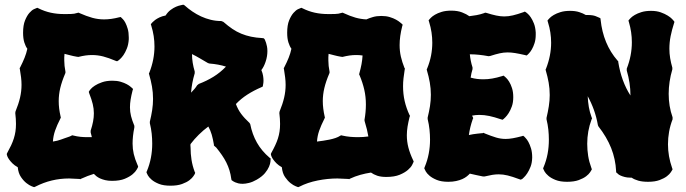

<svg xmlns="http://www.w3.org/2000/svg" viewBox="-20 -746 2831 792"><path d="M250 -445.8 249 -442.9Q234.9 -409.7 228.5 -382.6Q222.2 -355.5 222.2 -329.1Q222.2 -313.5 224.1 -297.9Q226.1 -282.2 230 -265.1L231 -261.2L229 -256.8Q214.8 -229 207.3 -207.3Q199.7 -185.5 198.2 -162.1Q208 -163.6 215.8 -165.5Q223.6 -167.5 231.2 -170.2Q238.8 -172.9 246.8 -175.8Q254.9 -178.7 265.1 -182.1Q267.6 -183.1 269.5 -183.8Q271.5 -184.6 273.9 -186L277.8 -188L282.2 -187Q297.9 -183.1 312 -181.6Q326.2 -180.2 339.8 -180.2H358.9Q357.9 -184.6 356.7 -189.2Q355.5 -193.8 354 -199.2V-207Q360.8 -228 364 -245.1Q367.2 -262.2 367.2 -278.8Q367.2 -297.9 362.5 -316.9Q357.9 -335.9 348.1 -360.8L346.2 -367.2L349.1 -372.1Q349.1 -372.6 354.5 -378.9Q359.9 -385.3 371.3 -392.8Q382.8 -400.4 400.9 -406.7Q418.9 -413.1 443.8 -413.1Q462.9 -413.1 477.8 -408.7Q492.7 -404.3 502.9 -398.7Q513.2 -393.1 518.6 -388.2Q523.9 -383.3 524.9 -382.8L528.8 -378.9L526.9 -373Q521.5 -352.1 518.8 -335.2Q516.1 -318.4 516.1 -303.2Q516.1 -284.7 520.5 -267.1Q524.9 -249.5 534.2 -227.1V-220.2Q530.3 -201.2 528.6 -184.6Q526.9 -168 526.9 -153.8Q526.9 -131.8 531.7 -110.8Q536.6 -89.8 547.9 -64L549.8 -60.1L548.8 -55.2Q548.3 -54.7 543.7 -46.1Q539.1 -37.6 527.1 -27.3Q515.1 -17.1 494.6 -8.5Q474.1 0 441.9 0Q426.3 0 414.1 -2.9Q401.9 -5.9 392.8 -10Q383.8 -14.2 377.4 -19.3Q371.1 -24.4 367.2 -28.8Q354.5 -24.9 341.6 -20Q328.6 -15.1 314.9 -8.8L311 -6.8L308.1 -7.8Q296.9 -7.8 286.1 -8.8Q275.4 -9.8 265.1 -9.8Q228.5 -9.8 193.8 -1.5Q159.2 6.8 126 23.9L121.1 25.9L117.2 24.9Q118.7 25.4 109.9 22Q101.1 18.6 89.4 9.5Q77.6 0.5 66.7 -15.4Q55.7 -31.2 53.2 -56.2Q40 -63.5 31.5 -72Q22.9 -80.6 17.8 -87.9Q12.7 -95.2 10.7 -100.3Q8.8 -105.5 8.8 -106L7.8 -110.8L9.8 -115.2Q19 -131.8 25.9 -146.5Q32.7 -161.1 37.1 -175Q41.5 -189 43.7 -203.4Q45.9 -217.8 45.9 -234.9Q45.9 -254.9 43 -279.8L43.9 -286.1Q56.6 -316.9 62.7 -343.3Q68.8 -369.6 68.8 -396Q68.8 -411.1 66.9 -427Q64.9 -442.9 62 -460L61 -464.8L63 -467.8Q74.2 -489.7 81.5 -508.1Q88.9 -526.4 92.8 -544.9Q85.4 -554.7 80.3 -571Q75.2 -587.4 75.2 -610.8Q75.2 -642.1 83.3 -661.9Q91.3 -681.6 101.3 -692.9Q111.3 -704.1 119.6 -708Q127.9 -711.9 128.9 -711.9L133.8 -713.9L138.2 -711.9Q163.6 -699.2 189.5 -693.6Q215.3 -688 244.1 -688Q255.9 -688 271.5 -688.2Q287.1 -688.5 299.8 -692.9L304.2 -693.8L308.1 -691.9Q336.9 -679.2 360.6 -672.6Q384.3 -666 409.2 -666Q424.3 -666 439.7 -668.2Q455.1 -670.4 472.2 -674.8L478 -675.8L481.9 -671.9Q482.4 -671.4 487.3 -666.5Q492.2 -661.6 497.3 -651.9Q502.4 -642.1 506.8 -627.2Q511.2 -612.3 511.2 -591.8V-584Q509.8 -562 503.2 -545.7Q496.6 -529.3 489.3 -518.8Q481.9 -508.3 475.8 -502.9Q469.7 -497.6 469.2 -497.1L462.9 -493.2L457 -495.1Q428.2 -507.3 405.5 -513.2Q382.8 -519 359.9 -519Q346.2 -519 332.5 -517.1Q318.8 -515.1 303.2 -511.2L295.9 -512.2Q281.7 -514.6 270 -517.8Q258.3 -521 246.1 -523.9Q245.1 -516.6 245.1 -509.8Q245.1 -502.9 245.1 -496.1Q245.1 -485.4 246.3 -474.1Q247.6 -462.9 250 -450.2Z M1064.9 -395 1064 -389.2 1058.1 -386.2Q1026.4 -372.6 1000.2 -355.7Q974.1 -338.9 953.1 -316.9Q961.4 -294.4 974.6 -276.6Q987.8 -258.8 1009.3 -238.8L1012.2 -233.9Q1020.5 -191.9 1039.8 -157.7Q1059.1 -123.5 1092.3 -95.2L1096.2 -92.8V-87.9Q1096.2 -86.9 1095.5 -78.6Q1094.7 -70.3 1089.6 -58.1Q1084.5 -45.9 1072.8 -31.7Q1061 -17.6 1039.1 -4.9Q1022 4.9 1007.1 8.5Q992.2 12.2 981 12.2Q970.7 12.2 962.9 10.3Q955.1 8.3 949.7 5.9Q944.3 3.4 941.4 1.5Q938.5 -0.5 938 -1L935.1 -2.9L934.1 -7.8Q931.6 -26.9 926.5 -43.5Q921.4 -60.1 913.6 -75.7Q905.8 -91.3 895.3 -106.4Q884.8 -121.6 872.1 -137.2Q867.2 -142.1 865.2 -143.1L862.3 -146V-149.9Q858.4 -172.9 853.3 -190.7Q848.1 -208.5 839.4 -224.1Q818.8 -209 800 -190.4Q781.2 -171.9 766.1 -151.9Q765.1 -147.9 765.6 -144.5Q766.1 -141.1 766.1 -137.2Q766.1 -111.3 770 -86.7Q773.9 -62 783.2 -37.1L785.2 -33.2L783.2 -27.8Q782.7 -26.9 777.8 -19.3Q772.9 -11.7 761.7 -2.9Q750.5 5.9 731.2 12.9Q711.9 20 683.1 20Q654.3 20 635.5 12.5Q616.7 4.9 605.7 -4.6Q594.7 -14.2 590.3 -22Q585.9 -29.8 585.9 -30.8L584 -36.1L585.9 -40Q597.2 -67.4 602.5 -95.5Q607.9 -123.5 607.9 -153.8Q607.9 -174.3 605.7 -195.1Q603.5 -215.8 598.1 -237.8V-244.1Q604 -268.1 607.7 -291.7Q611.3 -315.4 611.3 -337.9Q611.3 -364.3 606.9 -389.2Q602.5 -414.1 595.2 -439L594.2 -442.9L596.2 -446.8Q617.2 -500.5 617.2 -554.2Q617.2 -576.2 614 -597.2Q610.8 -618.2 604 -640.1L602.1 -646L606 -650.9Q606.4 -651.4 609.9 -655Q613.3 -658.7 620.1 -663.8Q627 -668.9 637.7 -674.1Q648.4 -679.2 663.1 -682.1Q672.4 -696.8 684.1 -705.3Q695.8 -713.9 706.3 -718.3Q716.8 -722.7 724.4 -724.1Q731.9 -725.6 732.9 -726.1H738.3L742.2 -723.1Q756.3 -710.4 773.4 -698.7Q790.5 -687 809.6 -678.2Q828.6 -669.4 849.6 -664.3Q870.6 -659.2 893.1 -659.2L901.4 -655.8Q920.9 -638.7 938.7 -626.7Q956.5 -614.7 975.6 -606.9Q994.6 -599.1 1015.6 -594.7Q1036.6 -590.3 1062 -588.9L1068.4 -587.9L1072.3 -583Q1072.3 -582 1074 -578.6Q1075.7 -575.2 1077.6 -569.1Q1079.6 -563 1081.3 -554.4Q1083 -545.9 1083 -535.2Q1083 -525.4 1081.3 -514.2Q1079.6 -502.9 1075.2 -490.2Q1068.4 -470.2 1058.1 -457Q1063.5 -444.3 1065.2 -433.3Q1066.9 -422.4 1066.9 -414.1Q1066.9 -405.8 1065.9 -400.9Q1064.9 -396 1064.9 -395ZM844.2 -483.9 837.9 -485.8Q819.3 -496.6 803.2 -506.1Q787.1 -515.6 772 -522.9Q772 -504.9 774.9 -487.1Q777.8 -469.2 783.2 -451.2V-443.8Q771 -402.8 768.1 -363.8Q775.9 -371.6 782.5 -379.4Q789.1 -387.2 793 -394L800.3 -399.9Q832.5 -412.1 860.6 -429.4Q888.7 -446.8 912.1 -471.2Q881.8 -481 844.2 -483.9Z M1686.5 -80.1 1684.6 -75.2Q1684.6 -74.7 1679.9 -65.4Q1675.3 -56.2 1662.8 -45.2Q1650.4 -34.2 1628.7 -25.1Q1606.9 -16.1 1573.2 -16.1Q1551.3 -16.1 1536.1 -21.2Q1521 -26.4 1510.3 -34.2Q1487.8 -30.8 1466.1 -24.7Q1444.3 -18.6 1423.3 -8.8L1420.4 -6.8L1417.5 -7.8Q1405.3 -7.8 1394.3 -8.8Q1383.3 -9.8 1371.6 -9.8Q1332 -9.8 1290.3 -1.5Q1248.5 6.8 1215.3 23.9L1210.4 25.9L1206.5 24.9Q1208 25.4 1199.2 22Q1190.4 18.6 1178.7 9.5Q1167 0.5 1156 -15.4Q1145 -31.2 1142.6 -56.2Q1129.4 -63.5 1120.8 -72Q1112.3 -80.6 1107.2 -87.9Q1102.1 -95.2 1100.1 -100.3Q1098.1 -105.5 1098.1 -106L1097.2 -110.8L1099.1 -115.2Q1108.4 -131.8 1115.2 -146.5Q1122.1 -161.1 1126.5 -175Q1130.9 -189 1133.1 -203.4Q1135.3 -217.8 1135.3 -234.9Q1135.3 -254.9 1132.3 -279.8L1133.3 -286.1Q1146 -316.9 1152.1 -343.3Q1158.2 -369.6 1158.2 -396Q1158.2 -411.1 1156.2 -427Q1154.3 -442.9 1151.4 -460L1150.4 -464.8L1152.3 -467.8Q1163.6 -489.7 1170.9 -508.1Q1178.2 -526.4 1182.1 -544.9Q1174.8 -554.7 1169.7 -571Q1164.6 -587.4 1164.6 -610.8Q1164.6 -642.1 1172.6 -661.9Q1180.7 -681.6 1190.7 -692.9Q1200.7 -704.1 1209 -708Q1217.3 -711.9 1218.3 -711.9L1223.1 -713.9L1227.5 -711.9Q1252.9 -699.2 1278.8 -693.6Q1304.7 -688 1333.5 -688Q1345.2 -688 1360.8 -688.2Q1376.5 -688.5 1389.2 -692.9L1393.6 -693.8L1397.5 -691.9Q1423.8 -679.7 1446.3 -673.3Q1468.8 -667 1491.2 -666Q1503.4 -671.4 1518.6 -675.8Q1533.7 -680.2 1553.2 -680.2Q1572.8 -680.2 1587.9 -675.5Q1603 -670.9 1613.5 -665Q1624 -659.2 1629.6 -654.3Q1635.3 -649.4 1636.2 -648.9L1641.1 -644L1639.2 -638.2Q1633.8 -616.7 1631.1 -597.4Q1628.4 -578.1 1628.4 -560.1Q1628.4 -535.6 1633.5 -512.9Q1638.7 -490.2 1648.4 -465.8L1650.4 -462.9L1649.4 -459Q1646.5 -440.4 1644.5 -423.6Q1642.6 -406.7 1642.6 -390.1Q1642.6 -358.4 1649.2 -329.3Q1655.8 -300.3 1669.4 -271L1671.4 -268.1L1669.4 -263.2Q1664.1 -241.7 1661.1 -223.4Q1658.2 -205.1 1658.2 -188Q1658.2 -162.1 1664.6 -137.5Q1670.9 -112.8 1684.6 -84ZM1339.4 -445.8 1338.4 -442.9Q1324.2 -409.7 1317.9 -382.6Q1311.5 -355.5 1311.5 -329.1Q1311.5 -313.5 1313.5 -297.9Q1315.4 -282.2 1319.3 -265.1L1320.3 -261.2L1318.4 -256.8Q1304.2 -228.5 1296.6 -206.8Q1289.1 -185.1 1287.6 -162.1Q1299.3 -163.6 1313 -165.5Q1326.7 -167.5 1339.6 -170.2Q1352.5 -172.9 1364 -176.8Q1375.5 -180.7 1383.3 -186L1387.2 -188L1391.1 -187Q1408.2 -183.1 1424.6 -181.6Q1440.9 -180.2 1456.5 -180.2Q1478 -180.2 1499.5 -183.1Q1497.1 -197.3 1493.4 -212.6Q1489.7 -228 1484.4 -245.1L1483.4 -251Q1489.3 -283.7 1489.3 -314.9Q1489.3 -346.7 1482.7 -375.7Q1476.1 -404.8 1463.4 -435.1L1461.4 -439L1462.4 -443.8Q1467.8 -462.9 1471.2 -481Q1474.6 -499 1475.6 -517.1Q1468.8 -518.1 1462.2 -518.6Q1455.6 -519 1449.2 -519Q1435.5 -519 1421.9 -517.1Q1408.2 -515.1 1392.6 -511.2L1385.3 -512.2Q1371.1 -514.6 1359.4 -517.8Q1347.7 -521 1335.4 -523.9Q1334.5 -516.6 1334.5 -509.8Q1334.5 -502.9 1334.5 -496.1Q1334.5 -485.4 1335.7 -474.1Q1336.9 -462.9 1339.4 -450.2Z M2097.2 -345.2Q2097.2 -323.2 2091.3 -306.9Q2085.4 -290.5 2078.1 -279.3Q2070.8 -268.1 2064.7 -262.2Q2058.6 -256.3 2058.1 -255.9L2053.2 -252L2046.4 -253.9Q2019 -263.2 1998.3 -267.6Q1977.5 -272 1957 -272Q1941.9 -272 1927.2 -269L1930.2 -263.2L1932.1 -258.8L1930.2 -254.9Q1918.5 -221.7 1914.1 -189Q1921.9 -190.9 1931.6 -192.4Q1941.4 -193.8 1950.2 -194.8Q1959 -195.8 1964.8 -196.3Q1970.7 -196.8 1971.2 -196.8L1975.1 -198.2L1979 -195.8Q2006.8 -184.6 2026.4 -178.7Q2045.9 -172.9 2065.9 -172.9Q2079.6 -172.9 2095.7 -175.8Q2111.8 -178.7 2132.3 -184.1L2138.2 -186L2143.1 -182.1Q2143.6 -181.2 2148.7 -176Q2153.8 -170.9 2159.7 -160.4Q2165.5 -149.9 2170.4 -134Q2175.3 -118.2 2175.3 -96.2Q2174.8 -74.2 2168.5 -58.1Q2162.1 -42 2154.8 -31Q2147.5 -20 2141.1 -14.2Q2134.8 -8.3 2134.3 -7.8L2127.9 -4.9L2122.1 -6.8Q2093.3 -17.6 2074.2 -22.2Q2055.2 -26.9 2037.1 -26.9Q2024.4 -26.9 2010.7 -24.7Q1997.1 -22.5 1979 -18.1H1972.2Q1958.5 -20.5 1945.1 -23.7Q1931.6 -26.9 1918 -29.8Q1913.1 -24.4 1905.5 -18.3Q1897.9 -12.2 1887 -7.3Q1876 -2.4 1861.6 0.7Q1847.2 3.9 1829.1 3.9Q1800.3 3.9 1781.5 -3.9Q1762.7 -11.7 1751.7 -21.2Q1740.7 -30.8 1736.3 -38.8Q1731.9 -46.9 1731.9 -47.9L1730 -51.8L1731.9 -57.1Q1743.2 -84 1748.5 -112.3Q1753.9 -140.6 1753.9 -169.9Q1753.9 -190.4 1751.7 -211.4Q1749.5 -232.4 1744.1 -254.9V-261.2Q1750 -285.2 1753.7 -308.3Q1757.3 -331.5 1757.3 -355Q1757.3 -380.9 1752.9 -405.8Q1748.5 -430.7 1741.2 -455.1L1740.2 -460L1742.2 -463.9Q1752.9 -490.2 1758.1 -516.8Q1763.2 -543.5 1763.2 -569.8Q1763.2 -591.3 1760 -612.5Q1756.8 -633.8 1750 -655.8L1748 -662.1L1752 -667Q1752.4 -667.5 1757.8 -673.1Q1763.2 -678.7 1774.2 -685.3Q1785.2 -691.9 1801.8 -697Q1818.4 -702.1 1841.3 -702.1Q1867.7 -702.1 1886.2 -694.8Q1904.8 -687.5 1916 -679.2Q1930.2 -680.7 1945.8 -683.6Q1961.4 -686.5 1977.1 -691.9L1981 -693.8L1986.3 -692.9Q2009.8 -685.5 2027.1 -681.9Q2044.4 -678.2 2060.1 -678.2Q2077.1 -678.2 2095.7 -682.6Q2114.3 -687 2139.2 -695.8L2145 -698.2L2150.4 -694.8Q2150.9 -694.3 2156.7 -689.5Q2162.6 -684.6 2169.4 -674.6Q2176.3 -664.6 2182.4 -649.2Q2188.5 -633.8 2189.9 -611.8V-603Q2189.9 -583.5 2185.1 -568.4Q2180.2 -553.2 2174.1 -542.7Q2168 -532.2 2162.8 -526.9Q2157.7 -521.5 2157.2 -521L2152.3 -517.1L2145 -519Q2121.6 -524.4 2105 -527.1Q2088.4 -529.8 2074.2 -529.8Q2057.6 -529.8 2041.3 -526.1Q2024.9 -522.5 2002 -515.1L1995.1 -514.2Q1974.6 -518.1 1955.8 -520Q1937 -522 1918 -522Q1919.4 -508.3 1922.1 -494.9Q1924.8 -481.4 1929.2 -467.8V-460.9Q1926.3 -452.1 1924.6 -443.6Q1922.9 -435.1 1921.4 -425.8Q1935.5 -421.9 1948 -420.4Q1960.4 -418.9 1974.1 -418.9Q1992.2 -418.9 2010.7 -422.1Q2029.3 -425.3 2051.3 -432.1L2057.1 -434.1L2062 -430.2Q2062.5 -429.7 2068.1 -424.6Q2073.7 -419.4 2080.3 -408.9Q2086.9 -398.4 2092 -382.6Q2097.2 -366.7 2097.2 -345.2Z M2762.2 -655.8 2760.3 -649.9Q2751.5 -622.6 2746.3 -596.7Q2741.2 -570.8 2741.2 -544.9Q2741.2 -525.4 2744.4 -506.1Q2747.6 -486.8 2753.4 -466.8V-460Q2738.3 -408.2 2738.3 -358.9Q2738.3 -333.5 2742.2 -309.6Q2746.1 -285.6 2754.4 -262.2V-253.9Q2744.6 -228.5 2740 -202.6Q2735.4 -176.8 2735.4 -150.9Q2735.4 -101.6 2752.4 -53.2L2754.4 -47.9L2752.4 -43.9Q2752 -43 2747.1 -35.4Q2742.2 -27.8 2731 -19Q2719.7 -10.3 2700.7 -3.2Q2681.6 3.9 2653.3 3.9Q2629.9 3.9 2613.3 -0.7Q2596.7 -5.4 2585.4 -13.2H2580.6Q2567.4 -13.2 2557.1 -15.9Q2546.9 -18.6 2540 -21.7Q2533.2 -24.9 2529.5 -28.1Q2525.9 -31.2 2525.4 -32.2L2521.5 -35.2V-40Q2519 -89.8 2501 -135.3Q2482.9 -180.7 2448.2 -225.1L2446.3 -230Q2440.4 -263.2 2429.9 -292.5Q2419.4 -321.8 2404.3 -349.1Q2405.3 -326.2 2408.9 -304.7Q2412.6 -283.2 2420.4 -262.2L2422.4 -257.8L2420.4 -253.9Q2411.1 -229 2406.7 -203.9Q2402.3 -178.7 2402.3 -152.8Q2402.3 -127.4 2406.2 -102.8Q2410.2 -78.1 2419.4 -53.2L2421.4 -47.9L2419.4 -43.9Q2418.9 -43 2414.1 -35.4Q2409.2 -27.8 2397.9 -19Q2386.7 -10.3 2367.4 -3.2Q2348.1 3.9 2319.3 3.9Q2290.5 3.9 2271.7 -3.7Q2252.9 -11.2 2241.9 -20.8Q2231 -30.3 2226.6 -38.1Q2222.2 -45.9 2222.2 -46.9L2220.2 -51.8L2222.2 -56.2Q2233.4 -83 2238.8 -111.3Q2244.1 -139.6 2244.1 -169.9Q2244.1 -190.4 2241.9 -211.2Q2239.7 -231.9 2234.4 -253.9V-259.8Q2240.2 -284.2 2243.9 -307.9Q2247.6 -331.5 2247.6 -354Q2247.6 -380.4 2243.2 -405.3Q2238.8 -430.2 2231.4 -455.1L2230.5 -459L2232.4 -462.9Q2253.4 -516.6 2253.4 -569.8Q2253.4 -591.3 2250.2 -612.1Q2247.1 -632.8 2240.2 -654.8L2238.3 -661.1L2242.2 -666Q2242.7 -666.5 2248 -672.1Q2253.4 -677.7 2264.4 -684.3Q2275.4 -690.9 2292 -696Q2308.6 -701.2 2331.5 -701.2Q2353.5 -701.2 2369.4 -696Q2385.3 -690.9 2396.5 -684.1H2404.3Q2424.8 -684.1 2437 -679.4Q2449.2 -674.8 2450.2 -673.8L2456.5 -670.9L2457.5 -665Q2467.8 -564.5 2527.3 -496.1L2530.3 -493.2V-490.2Q2543 -410.2 2580.6 -352.1V-353Q2580.6 -379.4 2576.7 -404.3Q2572.8 -429.2 2565.4 -455.1V-462.9Q2586.4 -516.6 2586.4 -571.8Q2586.4 -613.8 2574.2 -654.8L2572.3 -661.1L2576.2 -666Q2576.7 -666.5 2582 -672.1Q2587.4 -677.7 2598.4 -684.3Q2609.4 -690.9 2626 -696Q2642.6 -701.2 2665.5 -701.2Q2688.5 -701.2 2705.6 -695.1Q2722.7 -689 2734.4 -681.6Q2746.1 -674.3 2752 -668Q2757.8 -661.6 2758.3 -661.1Z"/></svg>

Font: Hanalei Fill
Style: Regular
Weight: 400
Version: Version 1.000